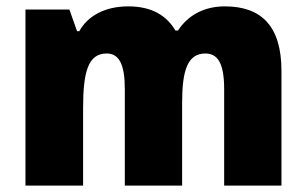

<svg xmlns="http://www.w3.org/2000/svg" viewBox="-20 -583 963 603"><path d="M686 -563C621 -563 570 -535 539 -487H531C504 -533 458 -563 383 -563C308 -563 255 -532 229 -485H222L198 -553H60V0H241V-244C241 -358 257 -415 315 -415C354 -415 372 -381 372 -303V0H552V-260C552 -362 569 -415 625 -415C664 -415 684 -384 684 -303V0H864V-360C864 -500 802 -563 686 -563Z"/></svg>

Font: Noto Sans Thai Looped SemiCondensed Black
Style: Regular
Weight: 900
Width: 4
Designer: Sasikarn Vongin, Ben Mitchell
Foundry: The Fontpad Ltd
Version: Version 1.001